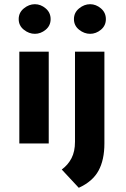

<svg xmlns="http://www.w3.org/2000/svg" viewBox="-20 -683 600 914"><path d="M72 -437H212V0H72ZM69 -592Q69 -623 93.5 -643Q118 -663 146 -663Q174 -663 197.5 -643Q221 -623 221 -592Q221 -561 197.5 -541.5Q174 -522 146 -522Q118 -522 93.5 -541.5Q69 -561 69 -592ZM355 211 274 124Q304 102 320.5 70Q337 38 337 -8V-437H477V0Q477 78 449 129.5Q421 181 355 211ZM332 -592Q332 -623 356.5 -643Q381 -663 409 -663Q437 -663 460.5 -643Q484 -623 484 -592Q484 -561 460.5 -541.5Q437 -522 409 -522Q381 -522 356.5 -541.5Q332 -561 332 -592Z"/></svg>

Font: Reem Kufi
Style: Regular
Weight: 400
Designer: Khaled Hosny
Version: Version 1.6